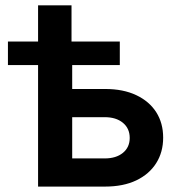

<svg xmlns="http://www.w3.org/2000/svg" viewBox="-20 -689 662 709"><path d="M9.3 -448.7V-535.6H422.4V-448.7ZM120.6 -535.6V-669.4H244.1V-535.6ZM208.5 -360.4H368.2Q435.1 -360.4 483.2 -337.6Q531.2 -314.9 556.9 -274.7Q582.5 -234.4 582.5 -180.7Q582.5 -127.4 556.9 -86.7Q531.2 -45.9 483.2 -22.9Q435.1 0 368.2 0H120.6V-535.6H246.6V-104H366.7Q408.7 -104 433.8 -124.5Q459 -145 459 -179.7Q459 -214.8 433.8 -235.6Q408.7 -256.3 366.7 -256.3H208.5Z"/></svg>

Font: Inter 20pt SemiBold
Style: Regular
Weight: 600
Version: Version 4.001;git-66647c0bb